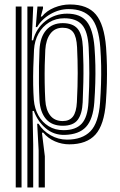

<svg xmlns="http://www.w3.org/2000/svg" viewBox="-20 -629 531 849"><path d="M150.9 200V36L144.4 -81.8H150.4Q169.6 -50.4 203.6 -31Q237.5 -11.6 276.2 -11.6Q343.6 -11.6 379.7 -48.4Q415.9 -85.2 422.5 -175.9Q425.4 -217.6 426.7 -257.8Q428 -298.1 427.3 -338.3Q426.5 -378.4 423.5 -419.7Q416.2 -513.4 382.5 -551.1Q348.8 -588.8 283.6 -588.8Q242.2 -588.8 203.9 -567.1Q165.5 -545.4 144.1 -509.4H138.2L145.6 -600H170.2L170.1 -591.7L160.4 -556H165.6Q186.2 -581.4 220 -595.3Q253.8 -609.2 289.4 -609.2Q366.9 -609.2 403.9 -565Q440.8 -520.9 449 -420.3Q452 -379.4 452.8 -340.5Q453.6 -301.5 452.5 -261.3Q451.4 -221.1 448.2 -176.7Q440.7 -76.5 401.9 -33.7Q363.1 9.2 286.2 9.2Q253.6 9.2 223.1 -3.9Q192.5 -17.1 171.5 -42.3H165.4L178.3 62V200ZM49.6 200V-600H75.3V200ZM101.1 200V-600H126.8L120.5 -450.8L126.3 -450.6Q139.5 -503 180.9 -535.8Q222.4 -568.6 276.9 -568.6Q335.4 -568.6 363.4 -534Q391.4 -499.4 397.8 -420.8Q400.9 -379.3 401.7 -340.7Q402.5 -302.1 401.3 -262Q400.2 -222 397 -176.4Q391.5 -101.5 360.3 -67.8Q329.1 -34.2 265.9 -32.5Q217.7 -31.4 182 -61.9Q146.3 -92.4 129.7 -138.4H123.9L126.8 10V200ZM261 -53.4Q314.7 -53.4 341.2 -82.1Q367.7 -110.7 371.2 -177Q375.2 -250.4 375 -305.4Q374.9 -360.4 372.1 -419Q368.5 -489.5 343.1 -518.9Q317.7 -548.2 264.1 -548.2Q226.5 -548.2 197.2 -530Q167.8 -511.8 150.3 -480.4Q132.8 -448.9 130.4 -409.2Q128.3 -370 127.2 -330.2Q126.1 -290.5 126.7 -253.8Q127.3 -217.1 129.6 -186.8Q132.9 -148.7 149.8 -118.5Q166.6 -88.3 195.1 -70.9Q223.5 -53.4 261 -53.4ZM257.5 -72.9Q208.9 -72.9 183.2 -103.1Q157.5 -133.3 154.5 -186.8Q152.7 -222.1 152.2 -259.9Q151.7 -297.8 152.4 -335.8Q153.2 -373.8 154.7 -409.5Q157.5 -465.5 184.5 -496.1Q211.5 -526.7 257.3 -526.7Q302 -526.7 322.9 -502.2Q343.8 -477.6 346.5 -419.7Q348.4 -378.9 348.9 -341.9Q349.4 -304.9 348.5 -265.3Q347.7 -225.6 345.6 -176.7Q343.4 -125.5 323.7 -99.2Q304 -72.9 257.5 -72.9ZM257.5 -93.7Q287.1 -93.7 302.4 -113.4Q317.7 -133.1 320 -177.3Q323.7 -250.4 323.6 -306.2Q323.6 -361.9 320.8 -419.7Q318.5 -466.5 303.7 -486.4Q289 -506.3 257.3 -506.3Q222.4 -506.3 202.8 -480.1Q183.1 -453.9 180.3 -408.9Q178.6 -379.1 177.8 -341.1Q177 -303.1 177.6 -262.9Q178.2 -222.6 180.3 -186.1Q182.8 -143.1 202.1 -118.4Q221.4 -93.7 257.5 -93.7Z"/></svg>

Font: Big Shoulders Inline Text SC Thin
Style: Regular
Weight: 100
Designer: Patric King
Foundry: XO Type Co
Version: Version 2.002